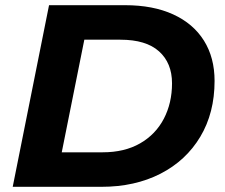

<svg xmlns="http://www.w3.org/2000/svg" viewBox="-20 -720 866 740"><path d="M29 0 169 -700H462Q570 -700 647.5 -664.5Q725 -629 766 -563.5Q807 -498 807 -408Q807 -285 752 -193Q697 -101 598.5 -50.5Q500 0 371 0ZM218 -133H376Q460 -133 520 -167.5Q580 -202 611.5 -262.5Q643 -323 643 -399Q643 -477 593 -522Q543 -567 444 -567H305Z"/></svg>

Font: Montserrat
Style: Bold Italic
Weight: 700
Italic angle: -11.3°
Designer: Julieta Ulanovsky
Foundry: Julieta Ulanovsky
Version: Version 9.000; ttfautohint (v1.8.4.7-5d5b)